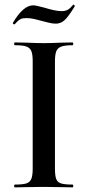

<svg xmlns="http://www.w3.org/2000/svg" viewBox="-20 -808 379 828"><path d="M293 -12Q296 -12 296 -6Q296 0 293 0Q261 0 242 -1L168 -2L96 -1Q77 0 44 0Q41 0 41 -6Q41 -12 44 -12Q78 -12 93.5 -17Q109 -22 115 -36.5Q121 -51 121 -81V-544Q121 -574 115 -588Q109 -602 93.5 -607.5Q78 -613 44 -613Q41 -613 41 -619Q41 -625 44 -625L96 -624Q140 -622 168 -622Q199 -622 243 -624L293 -625Q296 -625 296 -619Q296 -613 293 -613Q260 -613 244 -607Q228 -601 222.5 -586.5Q217 -572 217 -542V-81Q217 -50 222.5 -36Q228 -22 243.5 -17Q259 -12 293 -12ZM295 -787 297 -788Q299 -788 301 -785Q303 -782 302 -780Q275 -736 258.5 -721Q242 -706 221 -706Q205 -706 186.5 -711Q168 -716 163 -717Q146 -722 128 -726Q110 -730 94 -730Q77 -730 68.5 -725.5Q60 -721 53 -713.5Q46 -706 43 -703H42Q39 -703 36.5 -705.5Q34 -708 36 -710Q80 -785 123 -785Q135 -785 171 -775Q220 -760 245 -760Q262 -760 272.5 -766Q283 -772 295 -787Z"/></svg>

Font: Cormorant SC SemiBold
Style: Regular
Weight: 600
Designer: Christian Thalmann (Catharsis Fonts)
Foundry: Catharsis Fonts
Version: Version 4.000